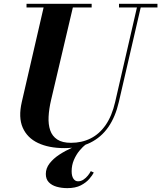

<svg xmlns="http://www.w3.org/2000/svg" viewBox="-20 -770 854 1017"><path d="M320.5 14.5Q239 14.5 181.6 -12.5Q124.3 -39.5 100.4 -93.8Q76.5 -148 95.5 -230L215.5 -750H370.5L250.5 -240Q239.5 -193 237.4 -152Q235.3 -111 245.9 -79.9Q256.5 -48.8 283.3 -31.1Q310 -13.5 356.3 -13.5Q413.3 -13.5 459.9 -36.8Q506.5 -60 539.8 -108Q573 -156 590 -230L709.8 -750H729.8L609.5 -230Q591.5 -151.5 553.8 -97Q516 -42.5 457.8 -14Q399.5 14.5 320.5 14.5ZM120.5 -730.5V-750H465.5V-730.5ZM610.3 -730.5V-750H814V-730.5ZM336.7 226.5Q306.2 226.5 280.2 219.1Q254.2 211.8 238.5 195.3Q222.7 178.8 222.7 151.3Q222.7 121.3 242.7 95.5Q262.7 69.8 294.4 49Q326 28.3 362 12.4Q398 -3.5 430 -13.8L434.8 -4.8Q418.3 7 400.8 28.3Q383.3 49.5 371.4 77.3Q359.5 105 359.5 137Q359.5 162.5 368.8 176.4Q378 190.3 393.3 190.3Q408.8 190.3 422 181.5Q435.3 172.8 445.4 160.1Q455.5 147.5 461 136.5L476.8 144Q469.8 158 453.1 177.5Q436.5 197 408.1 211.8Q379.7 226.5 336.7 226.5Z"/></svg>

Font: Bodoni Moda
Style: Italic
Weight: 400
Italic angle: -13°
Designer: Owen Earl
Foundry: indestructible type
Version: Version 2.005